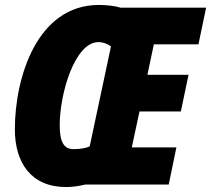

<svg xmlns="http://www.w3.org/2000/svg" viewBox="-20 -745 852 775"><path d="M247 10C276 10 303 5 324 0H661L692 -150H512L543 -295H710L741 -443H575L601 -566H781L812 -714H467C445 -721 411 -725 379 -725C130 -725 40 -433 40 -223C40 -90 104 10 247 10ZM276 -143C240 -143 221 -169 221 -239C221 -370 283 -575 377 -575C396 -575 414 -568 428 -558L342 -154C327 -147 304 -143 276 -143Z"/></svg>

Font: Noto Sans Condensed Black
Style: Italic
Weight: 900
Width: 3
Italic angle: -12°
Designer: Monotype Design Team
Foundry: Monotype Imaging Inc.
Version: Version 2.013